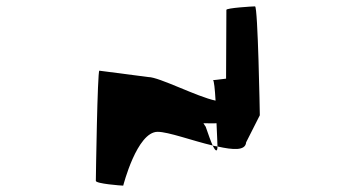

<svg xmlns="http://www.w3.org/2000/svg" viewBox="-20 -583 1064 603"><path d="M281 -15C281 -6 361 0 367 0C367 0 410 -169 475 -169C509 -169 584 -141 648 -126C642 -139 635 -159 626 -185C624 -188 621 -192 619 -196C635 -196 648 -195 660 -196C662 -157 663 -124 663 -124V-123C712 -112 751 -109 753 -136L796 -221C796 -227 790 -563 781 -563C773 -563 691 -558 691 -552L690 -336C670 -333 644 -331 649 -331C652 -331 655 -303 657 -267C599 -279 480 -341 446 -341L292 -361C286 -361 281 -24 281 -15ZM648 -126C657 -107 663 -105 663 -123C658 -124 653 -124 648 -126Z"/></svg>

Font: Ampere
Style: SC
Weight: 400
Version: Version 1